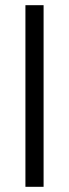

<svg xmlns="http://www.w3.org/2000/svg" viewBox="-20 -720 266 740"><path d="M78 0V-700H148V0Z"/></svg>

Font: DM Sans Light
Style: Regular
Weight: 300
Designer: Colophon Foundry, Jonny Pinhorn
Foundry: Colophon Foundry
Version: Version 4.004; ttfautohint (v1.8.4.7-5d5b)